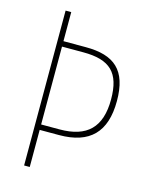

<svg xmlns="http://www.w3.org/2000/svg" viewBox="-109 -785 668 855"><g transform="rotate(15 225.0 -357.0)"><path d="M411 -384C411 -526 347 -580 215 -580H112V-714H86V0H112V-171H201C342 -171 411 -240 411 -384ZM197 -196H112V-555H210C334 -555 384 -507 384 -384C384 -255 323 -196 197 -196Z"/></g></svg>

Font: Noto Sans Sinhala UI Condensed Thin
Style: Regular
Weight: 100
Width: 3
Designer: Jelle Bosma - Monotype Design Team
Foundry: Monotype Imaging Inc.
Version: Version 2.006